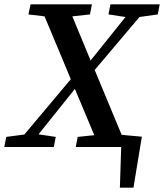

<svg xmlns="http://www.w3.org/2000/svg" viewBox="-27 -683 762 892"><path d="M477 -616 556 -604 394 -402 309 -607 391 -616 400 -663H115L105 -616L180 -607L302 -315L86 -58L2 -47L-7 0H223L232 -47L152 -59L321 -270L411 -55L334 -47L325 0H536L530 189H593L632 -48L555 -55L538 -57L413 -358L621 -604L706 -616L715 -663H486Z"/></svg>

Font: Source Serif Pro Semibold
Style: Italic
Weight: 600
Italic angle: -12°
Designer: Frank Grießhammer
Foundry: Adobe Systems Incorporated
Version: Version 3.001;hotconv 1.0.111;makeotfexe 2.5.65597